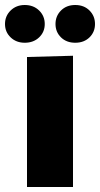

<svg xmlns="http://www.w3.org/2000/svg" viewBox="-64 -748 400 768"><path d="M44 0V-520L228 -525V0ZM35 -577Q1 -577 -21.5 -598.5Q-44 -620 -44 -652Q-44 -684 -21.5 -706Q1 -728 35 -728Q70 -728 92.5 -706Q115 -684 115 -652Q115 -620 92.5 -598.5Q70 -577 35 -577ZM237 -577Q202 -577 180 -598.5Q158 -620 158 -652Q158 -684 180 -706Q202 -728 237 -728Q272 -728 294 -706Q316 -684 316 -652Q316 -620 294 -598.5Q272 -577 237 -577Z"/></svg>

Font: Murecho Thin ExtraBold
Style: Regular
Weight: 800
Version: Version 1.010